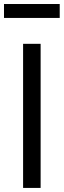

<svg xmlns="http://www.w3.org/2000/svg" viewBox="-44 -922 313 942"><path d="M69.3 -707H155.3V0H69.3ZM249 -834H-24.4V-902.3H249Z"/></svg>

Font: Wanted Sans Variable
Style: Regular
Weight: 400
Designer: Original Design by Kil Hyung-jin and Kang Hanbin, Wanted Lab, Inc; Hangeul from Source Han Sans by Jang Soo-young and Ka
Foundry: Wanted Lab, Inc.
Version: Version 1.003;Glyphs 3.2 (3227)